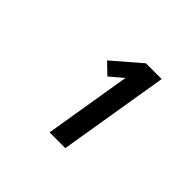

<svg xmlns="http://www.w3.org/2000/svg" viewBox="-122 -1003 845 845"><g transform="rotate(45 300.0 -580.5)"><path d="M269 -323 336 -729 275 -677 224 -726 354 -838H452L367 -323Z"/></g></svg>

Font: Iosevka Extrabold Extended
Style: Italic
Weight: 800
Width: 7
Italic angle: -9°
Monospace: yes
Designer: Belleve Invis
Foundry: Belleve Invis
Version: Version 32.5.0; ttfautohint (v1.8.4)